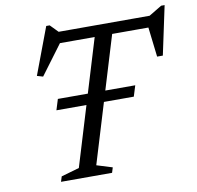

<svg xmlns="http://www.w3.org/2000/svg" viewBox="-79 -794 899 876"><g transform="rotate(-10 370.0 -356.0)"><path d="M170 -325 185.5 -375H544L528.5 -325ZM683.5 -624H194.5L248 -636L137 -487L109.5 -495L191 -712H207L250.5 -667.5L214 -676H695.5L649.5 -667.5L723.5 -712H739.5L691.5 -486.5H665L647.5 -635ZM406.5 -645.5H487.5L305.5 -46.5L378 -24L370.5 0H134L141.5 -24L225 -48Z"/></g></svg>

Font: Newsreader 16pt 16pt
Style: Italic
Weight: 400
Italic angle: -17°
Version: Version 1.003